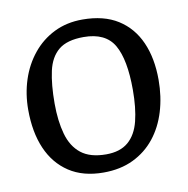

<svg xmlns="http://www.w3.org/2000/svg" viewBox="-64 -566 625 638"><g transform="rotate(-10 248.5 -247.5)"><path d="M236 9Q167 9 120 -22Q73 -53 49 -108.5Q25 -164 25 -240Q25 -293 40.5 -340.5Q56 -388 86 -425Q116 -462 158.5 -483Q201 -504 254 -504Q326 -504 373.5 -474Q421 -444 445 -390Q469 -336 469 -263Q469 -206 454 -156.5Q439 -107 409.5 -70Q380 -33 336.5 -12Q293 9 236 9ZM255 -49Q302 -49 329.5 -72.5Q357 -96 368 -140Q379 -184 379 -245Q379 -347 350.5 -396.5Q322 -446 248 -446Q192 -446 163.5 -422.5Q135 -399 125 -354Q115 -309 115 -245Q115 -186 127.5 -141.5Q140 -97 170.5 -73Q201 -49 255 -49Z"/></g></svg>

Font: Faustina VF Beta
Style: Regular
Weight: 400
Designer: Alfonso Garcia
Foundry: Omnibus-Type
Version: Version 1.006